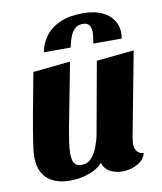

<svg xmlns="http://www.w3.org/2000/svg" viewBox="-85 -809 758 897"><g transform="rotate(-10 294.5 -360.0)"><path d="M176 20Q131 20 98 5Q65 -10 47 -40.5Q29 -71 29 -117Q29 -142 36 -188Q43 -234 57 -312Q71 -390 94 -510L271 -528Q251 -421 236.5 -348.5Q222 -276 213.5 -229.5Q205 -183 201 -153.5Q197 -124 197 -104Q197 -89 200 -75Q203 -61 212.5 -52Q222 -43 240 -43Q269 -43 288 -64Q307 -85 318.5 -116.5Q330 -148 335 -177L395 -510L573 -528L499 -138Q498 -129 496 -117Q494 -105 494 -96Q494 -78 504 -63.5Q514 -49 536 -48Q530 -24 511.5 -9Q493 6 469.5 13Q446 20 423 20Q391 20 365 6Q339 -8 331 -37Q306 -9 263.5 5.5Q221 20 176 20ZM158 -592Q166 -634 191 -667.5Q216 -701 260 -720.5Q304 -740 369 -740Q423 -740 458.5 -723.5Q494 -707 512 -679.5Q530 -652 530 -619Q530 -607 527 -592H393Q395 -606 397 -620Q399 -634 399 -645Q399 -665 390.5 -678Q382 -691 359 -691Q335 -691 320 -675.5Q305 -660 297.5 -637Q290 -614 285 -592Z"/></g></svg>

Font: Sansita Swashed Light
Style: Bold
Weight: 700
Version: Version 1.003